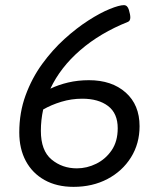

<svg xmlns="http://www.w3.org/2000/svg" viewBox="-20 -722 629 747"><path d="M266 5Q201 5 153.5 -21.5Q106 -48 80.5 -95.5Q55 -143 55 -207Q55 -284 79.5 -351Q104 -418 144 -473Q184 -528 231 -570.5Q278 -613 324 -642.5Q370 -672 407 -687Q444 -702 462 -702Q476 -702 481.5 -683.5Q487 -665 487 -654Q487 -641 478 -637Q370 -594 292.5 -527Q215 -460 176 -377Q207 -392 245 -401Q283 -410 326 -410Q415 -410 469 -362Q523 -314 523 -231Q523 -163 489.5 -109.5Q456 -56 398 -25.5Q340 5 266 5ZM139 -213Q139 -136 180.5 -101.5Q222 -67 279 -67Q318 -67 354.5 -85Q391 -103 414.5 -137.5Q438 -172 438 -223Q438 -281 400.5 -309.5Q363 -338 300 -338Q258 -338 218.5 -326Q179 -314 148 -296Q139 -255 139 -213Z"/></svg>

Font: Asap Semi Expanded Semi Expanded Regular
Style: Italic
Weight: 400
Width: 6
Italic angle: -6°
Designer: Pablo Cosgaya
Foundry: Omnibus-Type
Version: Version 3.001; ttfautohint (v1.8.4.7-5d5b)